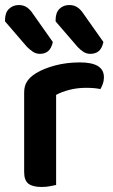

<svg xmlns="http://www.w3.org/2000/svg" viewBox="-33 -736 450 763"><path d="M190 -1Q181 1 166 4Q151 7 132 7Q97 7 80 -6Q63 -19 63 -52V-369Q63 -395 75 -413Q87 -431 110 -445Q141 -464 186.5 -476Q232 -488 285 -488Q380 -488 380 -429Q380 -415 375.5 -402.5Q371 -390 366 -382Q343 -387 309 -387Q274 -387 243 -379Q212 -371 190 -359ZM-13 -651V-657Q-13 -686 3 -701Q19 -716 42 -716Q60 -716 73.5 -707Q87 -698 98 -681L177 -569Q171 -543 158 -532.5Q145 -522 126 -522Q110 -522 97.5 -530.5Q85 -539 74 -550ZM188 -651V-657Q188 -686 203.5 -701Q219 -716 242 -716Q261 -716 274.5 -707Q288 -698 299 -681L378 -569Q372 -543 359 -532.5Q346 -522 326 -522Q311 -522 298.5 -530Q286 -538 275 -550Z"/></svg>

Font: Baloo Bhai 2 SemiBold
Style: Regular
Weight: 600
Designer: Supriya Tembe, Noopur Datye and Ek Type
Foundry: Ek Type
Version: Version 1.640;PS 1.000;hotconv 16.6.51;makeotf.lib2.5.65220;